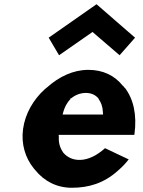

<svg xmlns="http://www.w3.org/2000/svg" viewBox="-20 -865 675 907"><path d="M313 -397V-401H317C335 -416 359 -426 386 -426C410 -426 431 -417 445 -400L446 -398V-397C457 -382 465 -362 466 -336L467 -324H276L279 -336C285 -357 295 -379 313 -397ZM277 -147C264 -166 256 -190 258 -218L257 -228H614L615 -230C628 -323 610 -398 570 -450H569L561 -460H560C521 -509 466 -535 397 -535C326 -535 259 -503 202 -452L192 -444C138 -395 99 -329 89 -256C79 -184 100 -118 140 -69L146 -62C188 -10 247 22 319 22C400 22 471 0 535 -57L544 -65C559 -78 573 -93 588 -112L476 -165C395 -91 316 -98 278 -145ZM259 -604 417 -714 545 -604 618 -687 436 -845 210 -687Z"/></svg>

Font: Hussar Woodtype
Style: SeBdObl
Weight: 900
Foundry: Cannot Into Space Fonts
Version: Version 1.07